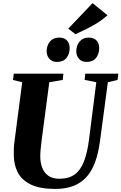

<svg xmlns="http://www.w3.org/2000/svg" viewBox="-20 -1224 793 1254"><path d="M684.5 -687 633.5 -306Q623 -224.5 601 -164.8Q579 -105 543.5 -66.5Q508 -28 457.8 -9Q407.5 10 340.5 10Q242 10 182.5 -18.2Q123 -46.5 96.5 -97Q70 -147.5 70 -214Q70 -233 70.5 -253.2Q71 -273.5 74 -295L125 -687L65 -701.5L70 -743H394L390 -702L302 -687L251.5 -304.5Q248 -275.5 245.5 -249Q243 -222.5 243 -202.5Q243 -162.5 255.5 -129.2Q268 -96 295.5 -76.2Q323 -56.5 368 -56.5Q429.5 -56.5 468 -84.8Q506.5 -113 528.5 -170Q550.5 -227 561.5 -313L609 -687L533 -702L537 -743H753L748 -702ZM351.5 -819.5Q321 -819.5 302.8 -839.8Q284.5 -860 284.5 -890Q285.5 -929 307.2 -953.8Q329 -978.5 366 -978.5Q401.5 -978.5 418.5 -958.5Q435.5 -938.5 435 -909Q434.5 -871 414 -845.2Q393.5 -819.5 351.5 -819.5ZM544.5 -819.5Q514 -819.5 496 -839.8Q478 -860 478 -890Q479 -929 500.8 -953.8Q522.5 -978.5 559 -978.5Q594 -978.5 611.2 -958.5Q628.5 -938.5 628 -909Q627.5 -871 606.8 -845.2Q586 -819.5 544.5 -819.5ZM472.5 -1000.5 426 -1037 584.5 -1203.5 682 -1124.5Q649 -1094.5 611.8 -1071.8Q574.5 -1049 538.5 -1031.8Q502.5 -1014.5 472.5 -1000.5Z"/></svg>

Font: Merriweather 60pt Black
Style: Italic
Weight: 900
Italic angle: -7.8°
Version: Version 2.101